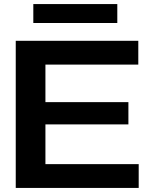

<svg xmlns="http://www.w3.org/2000/svg" viewBox="-20 -931 729 951"><path d="M58 0V-729H665V-611H168L205 -648V-82L168 -118H667V0ZM173 -315V-425H616V-315ZM145 -817V-911H561V-817Z"/></svg>

Font: Mona Sans Expanded SemiBold
Style: Regular
Weight: 600
Width: 7
Designer: Deni Anggara
Foundry: GitHub
Version: Version 2.000